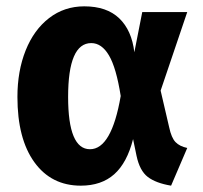

<svg xmlns="http://www.w3.org/2000/svg" viewBox="-20 -569 640 606"><path d="M404 -404 429 -531H571L487 -283L514 -167Q521 -134 534 -120.5Q547 -107 571 -102L520 17Q472 9 446.5 -10.5Q421 -30 411 -77L400 -130Q381 -55 340.5 -19Q300 17 235 17Q142 17 88.5 -57Q35 -131 35 -263Q35 -345 61 -410Q87 -475 135 -512Q183 -549 246 -549Q317 -549 356.5 -511Q396 -473 404 -404ZM195 -263Q195 -98 264 -98Q332 -98 361 -266Q347 -355 324 -394Q301 -433 268 -433Q195 -433 195 -263Z"/></svg>

Font: Fira Mono
Style: Bold
Weight: 700
Monospace: yes
Designer: Carrois Corporate & Edenspiekermann AG
Foundry: Carrois Corporate GbR & Edenspiekermann AG
Version: Version 3.206